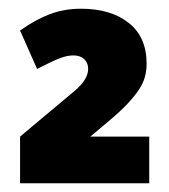

<svg xmlns="http://www.w3.org/2000/svg" viewBox="-20 -828 388 440"><path d="M26 -408V-515L149 -618Q182 -645 182 -670Q182 -684 173 -692.5Q164 -701 148 -701Q134 -701 117 -694.5Q100 -688 65 -670L26 -758Q61 -783 94 -795.5Q127 -808 166 -808Q234 -808 275 -775.5Q316 -743 316 -682Q316 -666 312 -651.5Q308 -637 298 -622Q288 -607 272 -590Q256 -573 231 -552L187 -515H322V-408Z"/></svg>

Font: Celebes Black
Style: Regular
Weight: 900
Designer: Anugrah Pasau
Foundry: Lafontype
Version: Version 1.000; ttfautohint (v1.8.4)